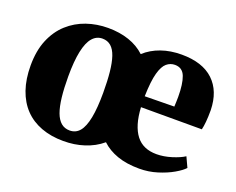

<svg xmlns="http://www.w3.org/2000/svg" viewBox="-95 -717 1094 891"><g transform="rotate(20 452.0 -271.5)"><path d="M285 11.5Q224 11.5 175.2 -6.8Q126.5 -25 92.8 -60.2Q59 -95.5 41 -147.5Q23 -199.5 23 -266.5Q23 -339.5 45.5 -393.5Q68 -447.5 107.2 -483Q146.5 -518.5 196.8 -535.8Q247 -553 302.5 -553Q359.5 -553 405.8 -537.2Q452 -521.5 485 -490.5Q519 -521.5 564.8 -537.5Q610.5 -553.5 665.5 -553.5Q768.5 -553.5 823 -502Q877.5 -450.5 879.5 -357Q879.5 -323 877.2 -299.2Q875 -275.5 871 -259.5H570.5Q573 -214 583.2 -180Q593.5 -146 611 -123.5Q628.5 -101 653.8 -90Q679 -79 712 -79Q747.5 -79 786 -91Q824.5 -103 846.5 -117.5L869.5 -68Q855 -52 823 -33.5Q791 -15 748.5 -1.8Q706 11.5 660 11.5Q597.5 11.5 551.2 -4.8Q505 -21 473.5 -51Q454.5 -35 432.8 -23.2Q411 -11.5 387 -3.8Q363 4 337.5 7.8Q312 11.5 285 11.5ZM204.5 -278.5Q204.5 -220 209.5 -176Q214.5 -132 225.2 -103Q236 -74 253.5 -59.2Q271 -44.5 296 -44.5Q326 -44.5 345 -67.2Q364 -90 373.5 -138.5Q383 -187 383 -263Q383 -320.5 378.5 -364.2Q374 -408 364 -437.8Q354 -467.5 336.8 -482.5Q319.5 -497.5 294.5 -497.5Q265 -497.5 245 -474.2Q225 -451 214.8 -402.5Q204.5 -354 204.5 -278.5ZM569.5 -313 715 -315Q715.5 -327 716 -339Q716.5 -351 716.5 -363Q716.5 -427 703 -462.5Q689.5 -498 652 -498Q629.5 -498 611.5 -483Q593.5 -468 582.5 -428.2Q571.5 -388.5 569.5 -313Z"/></g></svg>

Font: Merriweather 60pt Black
Style: Regular
Weight: 900
Version: Version 2.100